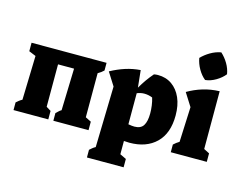

<svg xmlns="http://www.w3.org/2000/svg" viewBox="-124 -969 1702 1355"><g transform="rotate(15 727.0 -292.0)"><path d="M23 0V-56Q33 -65 42.5 -72.5Q52 -80 65 -87L74 -409L23 -430V-492H571V-436Q554 -419 529 -405V-83L571 -62V0H314V-56Q321 -62 330.5 -71.5Q340 -81 351 -87L360 -393H243V-83L277 -62V0Z M610 189V133Q619 125 628.5 117Q638 109 651 102L662 -343L602 -438Q655 -467 708 -484Q761 -501 817 -505L830 -380Q849 -413 869.5 -442Q890 -471 915 -500Q930 -503 944 -503Q1003 -503 1046.5 -472.5Q1090 -442 1114 -387.5Q1138 -333 1138 -259Q1138 -128 1066.5 -58.5Q995 11 872 11Q853 11 832 9V106L878 128V189ZM885 -351Q859 -351 832 -340V-113Q858 -108 877 -108Q923 -108 942 -138Q961 -168 961 -227Q961 -255 957 -284Q953 -313 945 -339Q916 -351 885 -351Z M1172 0V-56Q1191 -74 1213 -87L1224 -343L1164 -438Q1215 -468 1272.5 -485.5Q1330 -503 1394 -505V-83L1435 -62V0ZM1334 -773Q1364 -746 1385.5 -709.5Q1407 -673 1413 -634Q1389 -604 1351 -581.5Q1313 -559 1274 -555Q1245 -578 1223 -616Q1201 -654 1194 -695Q1221 -723 1257.5 -744.5Q1294 -766 1334 -773Z"/></g></svg>

Font: Piazzolla ExtraBold
Style: Regular
Weight: 800
Designer: Juan Pablo del Peral
Foundry: Huerta Tipografica
Version: Version 1.330